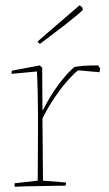

<svg xmlns="http://www.w3.org/2000/svg" viewBox="-20 -704 415 728"><path d="M36 4Q35 0 35 -9L123 -19Q123 -63 123.5 -106.5Q124 -150 124 -193Q124 -224 124 -265.5Q124 -307 123 -351.5Q122 -396 120 -433L24 -424Q24 -427 24 -430.5Q24 -434 25 -436Q51 -441 78 -446Q105 -451 131 -456L140 -447L141 -288L143 -287Q171 -342 202 -383.5Q233 -425 262 -450Q279 -453 298 -454.5Q317 -456 352 -456L360 -444L359 -439L357 -430Q353 -431 337 -432Q321 -433 303.5 -435Q286 -437 276 -437Q264 -429 240 -402.5Q216 -376 189.5 -337.5Q163 -299 141 -255L143 -19L230 -12Q230 -10 230 -6.5Q230 -3 229 0Q216 0 190 0.5Q164 1 134 1.5Q104 2 77.5 2.5Q51 3 36 4ZM126 -541 123 -547 162 -581 276 -679 282 -684Q284 -683 286.5 -680.5Q289 -678 292 -676L294 -667Q294 -665 275 -649Q256 -633 228 -611Q200 -589 173 -569Q146 -549 132 -538Z"/></svg>

Font: Labrada Thin
Style: Regular
Weight: 100
Designer: Mercedes Jáuregui
Foundry: Omnibus-Type Team
Version: Version 1.000; ttfautohint (v1.8.4.7-5d5b)